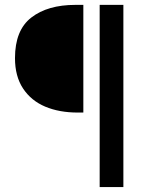

<svg xmlns="http://www.w3.org/2000/svg" viewBox="-20 -675 614 775"><path d="M284.2 -655.3H316.4V-220.7H293.5Q219.2 -220.7 162.4 -244.6Q105.5 -268.6 73 -317.9Q40.5 -367.2 40.5 -440.4Q40.5 -553.2 106.4 -604.2Q172.4 -655.3 284.2 -655.3ZM478 -655.3V80.1H382.3V-655.3Z"/></svg>

Font: Varta SemiBold
Style: Regular
Weight: 600
Designer: Joana Correia, Viktoriya Grabowska, Eben Sorkin
Foundry: Sorkin Type
Version: Version 1.003; ttfautohint (v1.3) -l 8 -r 24 -G 200 -x 12 -H